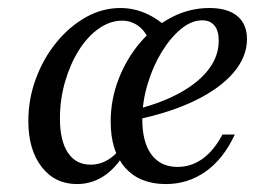

<svg xmlns="http://www.w3.org/2000/svg" viewBox="-20 -446 687 477"><path d="M171.3 11.3Q116.4 11.3 83.4 -31.4Q50.4 -74.1 50.4 -145.3Q50.4 -200.2 69.2 -250.7Q87.9 -301.2 120.2 -340.7Q152.4 -380.2 193.3 -403.2Q234.3 -426.1 278.6 -426.1Q312.2 -426.1 342.5 -412.7Q372.8 -399.3 399.2 -374L354.2 -334.6Q345.2 -364.5 326.3 -379.6Q307.4 -394.7 283.5 -394.7Q253.4 -394.7 225.3 -374.9Q197.2 -355.1 175.7 -320.9Q154.3 -286.6 141.6 -242.8Q128.9 -199 128.9 -151.6Q128.9 -96.2 148.8 -66.5Q168.6 -36.9 205.1 -36.9Q233.2 -36.9 256.8 -54.8Q280.4 -72.8 298.8 -108.3L299.2 -83.6Q277.1 -37.6 244.4 -13.1Q211.6 11.3 171.3 11.3ZM392.2 11.3Q327 11.3 291 -29.4Q255 -70.1 255 -143.8Q255 -199.3 275 -250.4Q295 -301.5 328.8 -340.9Q362.7 -380.3 406.8 -403.2Q451 -426.1 500.1 -426.1Q545.6 -426.1 569.6 -406.1Q593.6 -386.1 593.6 -348.7Q593.6 -305.2 560.6 -266.1Q527.6 -227.1 466 -196.8Q404.4 -166.6 320 -149L320.8 -174.8Q384.1 -191.2 429.6 -216.8Q475.1 -242.5 499.2 -274.8Q523.4 -307.2 523.4 -345Q523.4 -369.8 512.7 -382.6Q502.1 -395.5 482.4 -395.5Q455.5 -395.5 429.4 -373.8Q403.2 -352.1 381.4 -316.3Q359.6 -280.6 346.6 -236.8Q333.5 -193.1 333.5 -149.9Q333.5 -92.5 356.3 -61.9Q379.2 -31.3 421.1 -31.3Q454.8 -31.3 482.9 -51.3Q511.1 -71.2 532.7 -111.8H563.3Q535.6 -51.7 491.4 -20.2Q447.1 11.3 392.2 11.3Z"/></svg>

Font: Playfair 5pt SemiExpanded Light 12pt
Style: Italic
Weight: 300
Italic angle: -15.6°
Version: Version 2.000;gftools[0.9.28]